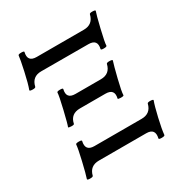

<svg xmlns="http://www.w3.org/2000/svg" viewBox="-173 -800 924 983"><g transform="rotate(-30 289.0 -309.0)"><path d="M162.1 0Q108.4 0 95.7 51.3Q94.2 57.6 76.9 57.4Q59.6 57.1 61 51.3Q69.8 25.9 85.4 -41Q101.1 -107.9 102.5 -129.9Q103.5 -135.7 121.3 -135.7Q139.2 -135.7 137.7 -129.9Q125 -75.7 179.2 -75.7H458Q511.7 -75.7 524.4 -127.4Q525.9 -133.8 543.2 -133.3Q560.5 -132.8 559.1 -127.4Q548.8 -100.1 534.7 -39.1Q520.5 22 517.6 54.2Q516.6 60.1 498.8 60.1Q481 60.1 482.4 54.2Q495.1 0 441.4 0ZM211.4 -279.8Q155.8 -279.8 145 -227.1Q144 -221.7 126.7 -222.4Q109.4 -223.1 110.4 -227.1Q116.2 -240.2 134 -314.7Q151.9 -389.2 152.3 -408.2Q153.3 -414.1 170.9 -414.1Q188.5 -414.1 187 -408.2Q174.3 -355.5 228.5 -355.5H378.9Q432.6 -355.5 444.8 -408.2Q446.3 -414.6 463.9 -414.1Q481.4 -413.6 480 -408.2Q472.2 -385.3 455.1 -316.2Q438 -247.1 438 -227.1Q437.5 -222.2 419.9 -222.4Q402.3 -222.7 403.3 -227.1Q416 -279.8 361.8 -279.8ZM134.3 -543.5Q80.6 -543.5 68.4 -490.2Q66.9 -483.9 49.6 -484.4Q32.2 -484.9 33.2 -490.2Q44.9 -520.5 59.3 -586.7Q73.7 -652.8 75.2 -671.9Q76.2 -677.7 93.8 -677.7Q111.3 -677.7 109.9 -671.9Q97.2 -618.7 151.4 -618.7H430.2Q483.9 -618.7 496.6 -671.9Q498 -678.2 515.4 -677.7Q532.7 -677.2 531.2 -671.9Q524.9 -655.8 507.1 -581.8Q489.3 -507.8 489.3 -490.2Q488.3 -484.4 470.7 -484.4Q453.1 -484.4 454.6 -490.2Q467.3 -543 413.1 -543Z"/></g></svg>

Font: Junicode
Style: Regular
Weight: 400
Designer: Peter S. Baker
Foundry: Briery Creek Software
Version: Version 0.7.2